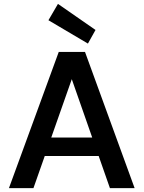

<svg xmlns="http://www.w3.org/2000/svg" viewBox="-20 -967 738 987"><path d="M26 0 282 -700H417L672 0H545L349 -560L152 0ZM140 -165 173 -260H517L549 -165ZM432 -743 229 -863 278 -947 471 -813Z"/></svg>

Font: DM Sans 10pt SemiBold
Style: Regular
Weight: 600
Version: Version 4.004;gftools[0.9.30]